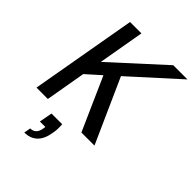

<svg xmlns="http://www.w3.org/2000/svg" viewBox="-268 -822 1194 1194"><g transform="rotate(45 329.0 -224.5)"><path d="M30 0 153 -700H253L200 -396L533 -700H658L351 -422L540 0H425L270 -349L176 -265L130 0ZM174 251 182 207Q207 207 221.5 192Q236 177 240 148L242 134H194L210 48H304Q306 70 305 91Q304 112 300 130Q290 191 257.5 221Q225 251 174 251Z"/></g></svg>

Font: DM Sans 11pt Medium
Style: Italic
Weight: 500
Italic angle: -10°
Version: Version 4.004;gftools[0.9.30]